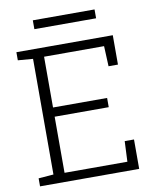

<svg xmlns="http://www.w3.org/2000/svg" viewBox="-93 -931 814 1002"><g transform="rotate(-10 314.0 -430.0)"><path d="M37.1 0V-42.5L116.7 -48.8V-661.6L37.1 -668V-710.9H547.9V-555.2H498L493.2 -662.6H175.3V-393.6H461.9V-344.7H175.3V-47.4H508.3L513.2 -155.8H562.5V0ZM150.4 -813V-859.9H477.5V-813Z"/></g></svg>

Font: Roboto Slab Light
Style: Regular
Weight: 300
Designer: Google
Version: Version 2.000; ttfautohint (v1.8.1.43-b0c9)